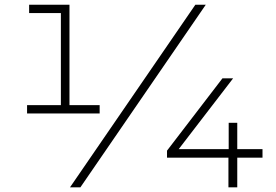

<svg xmlns="http://www.w3.org/2000/svg" viewBox="-20 -799 1177 820"><path d="M95.6 -314.4V-350H240V-743.3H104.4V-778.9H276.7V-350H405.6V-314.4ZM323.3 1.1H278.9L814.4 -778.9H858.9ZM993.3 -125.6V1.1H955.6V-125.6H693.3V-155.6L930 -464.4H975.6L743.3 -162.2H956.7V-274.4H993.3V-162.2H1101.1V-125.6Z"/></svg>

Font: Paperlogy 2 ExtraLight
Style: Regular
Weight: 250
Designer: redesigned by Lee Juim, glyphs from Gmarket Sans & Montserrat
Foundry: PT&
Version: Version 1.001